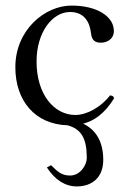

<svg xmlns="http://www.w3.org/2000/svg" viewBox="-20 -439 459 688"><path d="M148 161C177 206 214 229 255 229C309 229 350 198 350 134C350 68.6 323.7 25.9 278 4.2C317.3 -6 354.9 -31.6 389 -87C385 -96 383 -96 374 -97C342 -55 291 -27 250 -27C175 -27 111 -99 111 -219C111 -324 168 -396 231 -396C287 -396 302.3 -353 306 -320C309 -293 322 -286 342 -286C362 -286 388 -298 388 -328C388 -380 328 -419 236 -419C142 -419 35 -333 35 -198C35 -77.4 106.1 6.6 221.9 9.9C270.8 23.3 291 56 291 127C291 152 268 190 231 190C201 190 186 176 163 153Z"/></svg>

Font: Libertinus Serif Display
Style: Regular
Weight: 400
Designer: Philipp H. Poll
Foundry: Khaled Hosny
Version: Version 6.1